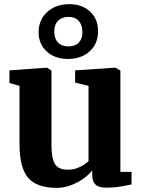

<svg xmlns="http://www.w3.org/2000/svg" viewBox="-20 -894 686 925"><path d="M490 10Q455 10 439.8 -5.2Q424.5 -20.5 424.5 -49V-73Q408.5 -52.5 381.5 -33.2Q354.5 -14 321.5 -1.5Q288.5 11 253.5 11Q156.5 11 115.2 -37.8Q74 -86.5 74 -200.5V-480.5L25.5 -494V-555L205.5 -568H206.5L228 -554V-198.5Q228 -153 235.2 -126.5Q242.5 -100 259.5 -88.2Q276.5 -76.5 306 -76.5Q331 -76.5 350.2 -83.5Q369.5 -90.5 383.8 -100Q398 -109.5 406.5 -117.5V-480.5L342 -496V-555L533 -568H536L560 -554V-66H614L613.5 -5Q595.5 -1.5 563.2 4.2Q531 10 490 10ZM307.5 -610Q243.5 -610 204.2 -646.8Q165 -683.5 166 -742Q167.5 -801 208.8 -837.5Q250 -874 314.5 -874Q377 -874 415.2 -837Q453.5 -800 452.5 -741.5Q452 -683 411.8 -646.5Q371.5 -610 307.5 -610ZM309.5 -670.5Q341.5 -670.5 359.2 -688.5Q377 -706.5 377 -738.5Q377 -773.5 359.5 -793Q342 -812.5 310.5 -812.5Q278 -812.5 259.8 -794Q241.5 -775.5 241.5 -742Q241.5 -708 259.5 -689.2Q277.5 -670.5 309.5 -670.5Z"/></svg>

Font: Merriweather ExtraBold
Style: Regular
Weight: 800
Version: Version 2.100